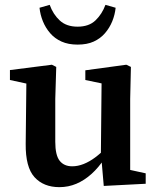

<svg xmlns="http://www.w3.org/2000/svg" viewBox="-20 -758 649 792"><path d="M225 14Q160 14 122.5 -27Q85 -68 86 -165L89 -437L118 -407L21 -428V-469L194 -491L212 -482L208 -350V-173Q208 -118 226 -95Q244 -72 278 -72Q301 -72 325 -81.5Q349 -91 372.5 -108.5Q396 -126 417 -148L432 -104H411Q387 -67 357.5 -40.5Q328 -14 295 0Q262 14 225 14ZM408 9 398 -107 396 -108 399 -414 332 -428V-468L501 -491L520 -482L517 -350V-57L581 -43V0ZM143 -726 185 -738Q199 -699 226.5 -673.5Q254 -648 300 -648Q347 -648 374 -674Q401 -700 415 -738L457 -726Q454 -697 443 -670Q432 -643 413 -621Q394 -599 366.5 -586.5Q339 -574 300 -574Q262 -574 234 -586.5Q206 -599 187 -621Q168 -643 157 -670Q146 -697 143 -726Z"/></svg>

Font: Source Serif 4 18pt SemiBold
Style: Regular
Weight: 600
Designer: Frank Grießhammer
Foundry: Adobe Systems Incorporated
Version: Version 4.004;hotconv 1.0.116;makeotfexe 2.5.65601